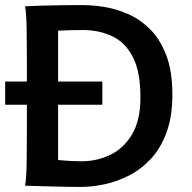

<svg xmlns="http://www.w3.org/2000/svg" viewBox="-20 -738 762 763"><path d="M86.9 -222.2V-488.3Q86.9 -560.1 85.9 -621.8Q85 -683.6 79.6 -712.9Q101.1 -714.4 142.6 -715.6Q184.1 -716.8 230 -717.3Q275.9 -717.8 310.1 -717.8Q347.7 -717.8 394.3 -710.4Q440.9 -703.1 488.5 -682.4Q536.1 -661.6 576.2 -622.1Q616.2 -582.5 640.6 -518.8Q665 -455.1 665 -361.3Q665 -274.4 641.8 -211.7Q618.7 -148.9 579.6 -106.9Q540.5 -64.9 492.7 -40.5Q444.8 -16.1 394.8 -5.6Q344.7 4.9 299.8 4.9Q276.4 4.9 237.1 4.2Q197.8 3.4 155.5 2.2Q113.3 1 79.6 0Q85 -29.3 85.9 -89.6Q86.9 -149.9 86.9 -222.2ZM210.9 -616.2V-102.1Q226.1 -100.6 250.7 -98.9Q275.4 -97.2 306.2 -97.2Q364.3 -97.2 417.5 -122.3Q470.7 -147.5 504.4 -203.4Q538.1 -259.3 538.1 -351.6Q538.1 -452.6 508.1 -511Q478 -569.3 426 -594Q374 -618.7 308.1 -618.7Q287.1 -618.7 257.1 -617.9Q227.1 -617.2 210.9 -616.2ZM0.5 -414.1H386.7V-321.8H0.5Z"/></svg>

Font: Kanchenjunga
Style: Bold
Weight: 700
Designer: Becca Hirsbrunner Spalinger
Foundry: SIL International
Version: Version 2.001